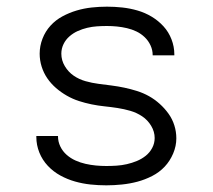

<svg xmlns="http://www.w3.org/2000/svg" viewBox="-20 -548 640 576"><path d="M299 8Q275 8 251.5 5.5Q228 3 205 -3.5Q182 -10 161 -21.5Q140 -33 123.5 -50.5Q107 -68 98 -90.5Q89 -113 89 -137Q89 -138 89 -138.5Q89 -139 89 -140H154Q154 -140 154 -139.5Q154 -139 154 -139Q154 -123 161 -108.5Q168 -94 180 -83.5Q192 -73 206.5 -66.5Q221 -60 236.5 -56.5Q252 -53 267.5 -51.5Q283 -50 299 -50Q314 -50 329.5 -51Q345 -52 360.5 -55.5Q376 -59 390.5 -65Q405 -71 417 -80.5Q429 -90 436.5 -104Q444 -118 444 -134Q444 -153 433.5 -170.5Q423 -188 406.5 -199Q390 -210 371 -215.5Q352 -221 332.5 -224Q313 -227 293.5 -229Q274 -231 254.5 -235Q235 -239 216.5 -245Q198 -251 180.5 -261Q163 -271 148 -284Q133 -297 122 -313Q111 -329 105 -348Q99 -367 99 -387Q99 -410 107.5 -432Q116 -454 131.5 -471Q147 -488 167.5 -499Q188 -510 210 -516.5Q232 -523 255 -525.5Q278 -528 301 -528Q324 -528 347 -525.5Q370 -523 392.5 -516.5Q415 -510 435 -498Q455 -486 470.5 -469Q486 -452 494.5 -430Q503 -408 503 -385Q503 -384 503 -383Q503 -382 503 -382H438Q438 -382 438 -382.5Q438 -383 438 -383Q438 -398 431.5 -412Q425 -426 414 -436.5Q403 -447 389.5 -453.5Q376 -460 361 -463.5Q346 -467 331 -468.5Q316 -470 301 -470Q286 -470 271 -469Q256 -468 241.5 -464.5Q227 -461 213.5 -455Q200 -449 188.5 -439Q177 -429 170.5 -415.5Q164 -402 164 -387Q164 -367 174.5 -349.5Q185 -332 201 -321Q217 -310 236.5 -304.5Q256 -299 275.5 -296.5Q295 -294 314.5 -291.5Q334 -289 353 -285Q372 -281 391 -275Q410 -269 427 -259.5Q444 -250 459 -236.5Q474 -223 485.5 -207Q497 -191 503 -172Q509 -153 509 -133Q509 -110 499.5 -87.5Q490 -65 474 -48Q458 -31 436.5 -20Q415 -9 392.5 -3Q370 3 346 5.5Q322 8 299 8Z"/></svg>

Font: Iosevka SS04 Light Extended
Style: Regular
Weight: 300
Width: 7
Monospace: yes
Designer: Belleve Invis
Foundry: Belleve Invis
Version: Version 19.0.0; ttfautohint (v1.8.4)